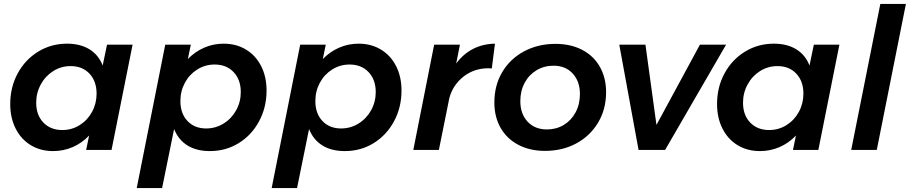

<svg xmlns="http://www.w3.org/2000/svg" viewBox="-20 -762 4625 976"><path d="M32 -233Q32 -319 70 -389Q108 -459 174 -499.5Q240 -540 321 -540Q388 -540 434.5 -511.5Q481 -483 502 -429L524 -535H654L547 0H418L433 -73Q397 -35 350 -14.5Q303 6 250 6Q186 6 136.5 -24Q87 -54 59.5 -108.5Q32 -163 32 -233ZM471 -286Q471 -349 435 -387.5Q399 -426 339 -426Q291 -426 251 -401Q211 -376 187.5 -333Q164 -290 164 -240Q164 -177 200.5 -139Q237 -101 297 -101Q345 -101 385 -126Q425 -151 448 -193.5Q471 -236 471 -286Z M1335 -302Q1335 -216 1297 -145.5Q1259 -75 1193.5 -34.5Q1128 6 1047 6Q979 6 933 -22.5Q887 -51 865 -106L804 194H675L820 -535H950L935 -462Q971 -499 1017.5 -519.5Q1064 -540 1117 -540Q1181 -540 1230.5 -510Q1280 -480 1307.5 -426Q1335 -372 1335 -302ZM897 -248Q897 -185 933 -147Q969 -109 1028 -109Q1076 -109 1116.5 -134Q1157 -159 1180.5 -201.5Q1204 -244 1204 -294Q1204 -357 1167.5 -395.5Q1131 -434 1071 -434Q1023 -434 983 -409Q943 -384 920 -341.5Q897 -299 897 -248Z M2021 -302Q2021 -216 1983 -145.5Q1945 -75 1879.5 -34.5Q1814 6 1733 6Q1665 6 1619 -22.5Q1573 -51 1551 -106L1490 194H1361L1506 -535H1636L1621 -462Q1657 -499 1703.5 -519.5Q1750 -540 1803 -540Q1867 -540 1916.5 -510Q1966 -480 1993.5 -426Q2021 -372 2021 -302ZM1583 -248Q1583 -185 1619 -147Q1655 -109 1714 -109Q1762 -109 1802.5 -134Q1843 -159 1866.5 -201.5Q1890 -244 1890 -294Q1890 -357 1853.5 -395.5Q1817 -434 1757 -434Q1709 -434 1669 -409Q1629 -384 1606 -341.5Q1583 -299 1583 -248Z M2496 -540 2480 -414 2463 -415Q2390 -415 2336 -372.5Q2282 -330 2264 -263L2211 0H2081L2187 -535H2318L2299 -439Q2335 -488 2385 -513.5Q2435 -539 2496 -540Z M3061 -294Q3061 -207 3020.5 -139Q2980 -71 2909.5 -33Q2839 5 2750 5Q2673 5 2614.5 -26Q2556 -57 2524.5 -112.5Q2493 -168 2493 -241Q2493 -328 2533 -395.5Q2573 -463 2644 -501Q2715 -539 2804 -539Q2881 -539 2939.5 -508.5Q2998 -478 3029.5 -422Q3061 -366 3061 -294ZM2625 -248Q2625 -183 2662 -143.5Q2699 -104 2760 -104Q2808 -104 2846 -127Q2884 -150 2906 -191Q2928 -232 2928 -284Q2928 -348 2891.5 -388Q2855 -428 2794 -428Q2746 -428 2707.5 -405Q2669 -382 2647 -341Q2625 -300 2625 -248Z M3671 -535 3361 0H3226L3128 -535H3261L3317 -127L3538 -535Z M3625 -233Q3625 -319 3663 -389Q3701 -459 3767 -499.5Q3833 -540 3914 -540Q3981 -540 4027.5 -511.5Q4074 -483 4095 -429L4117 -535H4247L4140 0H4011L4026 -73Q3990 -35 3943 -14.5Q3896 6 3843 6Q3779 6 3729.5 -24Q3680 -54 3652.5 -108.5Q3625 -163 3625 -233ZM4064 -286Q4064 -349 4028 -387.5Q3992 -426 3932 -426Q3884 -426 3844 -401Q3804 -376 3780.5 -333Q3757 -290 3757 -240Q3757 -177 3793.5 -139Q3830 -101 3890 -101Q3938 -101 3978 -126Q4018 -151 4041 -193.5Q4064 -236 4064 -286Z M4585 -742 4437 0H4307L4455 -742Z"/></svg>

Font: Gontserrat Medium
Style: Italic
Weight: 500
Italic angle: -11.3°
Designer: Julieta Ulanovsky
Foundry: Julieta Ulanovsky
Version: Version 6.001